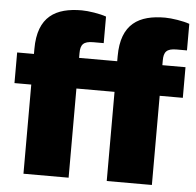

<svg xmlns="http://www.w3.org/2000/svg" viewBox="-52 -790 861 843"><g transform="rotate(5 378.0 -368.5)"><path d="M82 0H281V-393H449V0H648V-393H750V-528H648V-549C648 -586 660 -602 704 -602H750V-719C723 -729 671 -737 642 -737C528 -737 449 -694 449 -550V-528H281V-549C281 -586 293 -602 337 -602H383V-719C356 -729 304 -737 275 -737C161 -737 82 -694 82 -550V-528H8V-393H82Z"/></g></svg>

Font: Archivo Black
Style: Regular
Weight: 900
Designer: Hector Gatti
Foundry: Omnibus-Type
Version: Version 2.001